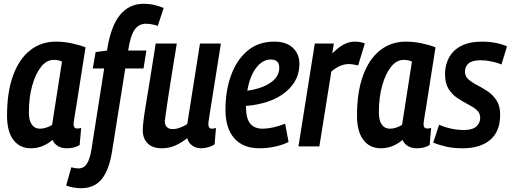

<svg xmlns="http://www.w3.org/2000/svg" viewBox="-20 -770 2687 1010"><path d="M332 10Q277 10 256 -34Q232 -13 203.5 -1.5Q175 10 142 10Q84 10 50.5 -34Q17 -78 17 -162Q17 -285 48.5 -372Q80 -459 138 -505Q196 -551 274 -551Q316 -551 358 -542Q400 -533 430 -521Q413 -415 402 -343.5Q391 -272 384 -228Q377 -184 373 -161Q369 -138 368 -128.5Q367 -119 367 -117Q367 -94 386 -94Q397 -94 407 -97L399 -7Q372 10 332 10ZM254 -113 306 -446Q289 -455 262 -455Q225 -455 196 -418.5Q167 -382 149.5 -320Q132 -258 132 -179Q132 -136 147.5 -114.5Q163 -93 190 -93Q206 -93 223 -98.5Q240 -104 254 -113Z M407 220Q365 220 328 206L355 110Q366 113 375 114.5Q384 116 392 116Q421 116 437 91.5Q453 67 461 17L528 -410H468L483 -496L543 -504Q562 -631 610.5 -690.5Q659 -750 735 -750Q766 -750 791.5 -744Q817 -738 841 -728L810 -634Q795 -639 779 -642Q763 -645 747 -645Q710 -645 688 -613.5Q666 -582 654 -504H750L735 -410H639L570 23Q555 122 516 171Q477 220 407 220Z M832 10Q782 10 756.5 -16Q731 -42 731 -84Q731 -102 734.5 -132.5Q738 -163 746.5 -214.5Q755 -266 768 -345.5Q781 -425 799 -541H910Q893 -437 882 -368.5Q871 -300 864.5 -256.5Q858 -213 854 -185Q850 -157 847 -134Q846 -115 856.5 -103Q867 -91 888 -91Q907 -91 926 -98Q945 -105 965 -117L1032 -541H1142Q1123 -420 1110.5 -342.5Q1098 -265 1091 -220Q1084 -175 1080.5 -154Q1077 -133 1076.5 -126Q1076 -119 1076 -117Q1076 -93 1095 -93Q1104 -93 1116 -97L1109 -11Q1095 -1 1075.5 4.5Q1056 10 1039 10Q1011 10 991 -4.5Q971 -19 965 -43Q930 -16 898.5 -3Q867 10 832 10Z M1498 -23Q1463 -6 1423 2Q1383 10 1345 10Q1258 10 1212 -43Q1166 -96 1166 -193Q1166 -293 1195.5 -374Q1225 -455 1282 -503Q1339 -551 1423 -551Q1486 -551 1520.5 -518.5Q1555 -486 1555 -434Q1555 -359 1503 -305Q1451 -251 1364 -228Q1318 -216 1274 -213V-209Q1274 -147 1296 -120Q1318 -93 1362 -93Q1386 -93 1416 -99.5Q1446 -106 1480 -119ZM1404 -457Q1361 -457 1327.5 -413Q1294 -369 1281 -293Q1309 -296 1338 -305Q1389 -320 1419 -347.5Q1449 -375 1449 -414Q1449 -457 1404 -457Z M1736 -541 1728 -489Q1761 -522 1789 -536.5Q1817 -551 1845 -551Q1860 -551 1873 -549Q1886 -547 1899 -541L1864 -426Q1851 -429 1838 -431Q1825 -433 1814 -433Q1793 -433 1771 -424Q1749 -415 1723 -394L1660 0H1550L1636 -541Z M2173 10Q2118 10 2097 -34Q2073 -13 2044.5 -1.5Q2016 10 1983 10Q1925 10 1891.5 -34Q1858 -78 1858 -162Q1858 -285 1889.5 -372Q1921 -459 1979 -505Q2037 -551 2115 -551Q2157 -551 2199 -542Q2241 -533 2271 -521Q2254 -415 2243 -343.5Q2232 -272 2225 -228Q2218 -184 2214 -161Q2210 -138 2209 -128.5Q2208 -119 2208 -117Q2208 -94 2227 -94Q2238 -94 2248 -97L2240 -7Q2213 10 2173 10ZM2095 -113 2147 -446Q2130 -455 2103 -455Q2066 -455 2037 -418.5Q2008 -382 1990.5 -320Q1973 -258 1973 -179Q1973 -136 1988.5 -114.5Q2004 -93 2031 -93Q2047 -93 2064 -98.5Q2081 -104 2095 -113Z M2259 -20 2290 -114Q2315 -102 2350.5 -94Q2386 -86 2419 -86Q2465 -86 2485.5 -104.5Q2506 -123 2506 -150Q2506 -176 2487 -192Q2468 -208 2440.5 -222Q2413 -236 2385.5 -254.5Q2358 -273 2339.5 -302.5Q2321 -332 2321 -380Q2321 -428 2342 -467Q2363 -506 2406 -528.5Q2449 -551 2517 -551Q2555 -551 2589.5 -544Q2624 -537 2647 -526L2618 -431Q2594 -441 2564.5 -447Q2535 -453 2508 -453Q2464 -453 2445 -436.5Q2426 -420 2426 -393Q2426 -368 2444.5 -352Q2463 -336 2490.5 -322Q2518 -308 2545.5 -289.5Q2573 -271 2592 -242Q2611 -213 2611 -167Q2611 -78 2558.5 -34Q2506 10 2414 10Q2365 10 2327.5 1.5Q2290 -7 2259 -20Z"/></svg>

Font: Georama SemiCondensed SemiBold
Style: Italic
Weight: 600
Width: 4
Italic angle: -9°
Designer: Jean-Baptiste Levee
Foundry: Production Type
Version: Version 1.000